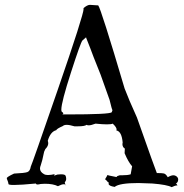

<svg xmlns="http://www.w3.org/2000/svg" viewBox="-20 -762 759 792"><path d="M688 10Q703 3 709 3H712Q708 -5 706 -5H705Q715 -9 715 -22Q715 -30 706 -36Q701 -39 695 -39Q686 -39 672 -31Q664 -45 655.5 -46.5Q647 -48 635 -48H627Q624 -53 545 -277Q511 -352 494 -397Q396 -728 385 -740H381Q373 -740 351 -742Q340 -742 324 -728L325 -726Q325 -701 218.5 -392.5Q112 -84 107 -75Q104 -56 92.5 -52Q81 -48 38 -46Q8 -32 8 -27Q8 -24 11 -17.5Q14 -11 15 -3Q15 1 38 1Q66 1 128 -5Q129 -1 135 -1Q140 -1 147 -3L165 -4Q199 -4 219 6Q235 -2 243 -2Q250 -2 253 3Q250 3 247 -9Q253 -17 253 -24Q253 -33 250 -38Q247 -43 231 -43L217 -42L205 -38L203 -39Q203 -41 207 -44Q190 -40 178 -40Q167 -40 161 -44Q145 -53 145 -67Q145 -73 148 -80Q154 -96 162 -136L167 -147Q179 -159 179 -171Q179 -176 177 -181Q188 -219 212 -225Q214 -231 239 -242Q244 -247 255 -247Q267 -247 287 -241H302Q330 -241 337 -247Q340 -245 346 -245Q356 -245 374 -252Q404 -249 421 -249Q439 -249 445 -252Q461 -237 461 -228L460 -224Q482 -220 486 -174L485 -168Q485 -155 495 -149L494 -130Q509 -94 525 -76L519 -43Q507 -39 484 -39H474Q464 -36 461 -34L463 -33Q463 -32 459 -32Q423 -39 423 -40Q423 -38 413 -22Q416 -22 421 -15.5Q426 -9 428 -9L429 -10L428 -4Q428 5 453 9Q472 -7 551 -7L609 -5Q670 0 688 10ZM258 -290H236Q241 -291 241 -294Q241 -296 238 -299Q233 -300 233 -310Q233 -340 273 -464Q313 -588 320 -595L336 -609L335 -607Q338 -601 352 -564Q358 -546 395 -454L432 -350Q442 -308 444 -308L441 -299Q433 -290 258 -290Z"/></svg>

Font: Xiaobo Songti 小帛宋体
Style: Regular
Weight: 400
Version: Version 1.501;March 17, 2024;FontCreator 14.0.0.2814 64-bit